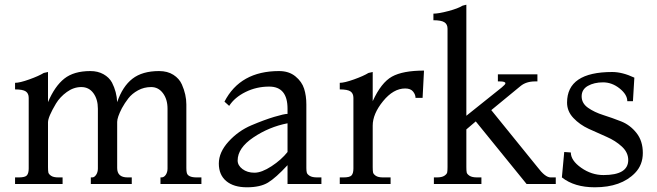

<svg xmlns="http://www.w3.org/2000/svg" viewBox="-20 -782 2794 816"><path d="M836 0H662V-28H666Q677 -28 684.5 -39Q692 -50 692 -66V-320Q692 -360 672.5 -386Q653 -412 622.5 -412Q592 -412 566.5 -398Q541 -384 525.5 -364Q510 -344 498 -322Q478 -283 478 -264V-68Q478 -28 522 -28H540V0H366V-28H372Q381 -28 388.5 -39Q396 -50 396 -66V-320Q396 -360 377 -386Q358 -412 325.5 -412Q293 -412 264 -391Q235 -370 218 -342Q184 -285 184 -262V-72Q184 -56 185.5 -49Q187 -42 197 -35Q207 -28 228 -28H246V0H44V-28H60Q87 -28 94.5 -37Q102 -46 102 -66V-366Q102 -385 89.5 -393.5Q77 -402 44 -402V-430Q64 -430 104.5 -444.5Q145 -459 166 -472L184 -476V-348Q213 -416 253.5 -448Q294 -480 364 -480Q396 -480 420 -466.5Q444 -453 456 -431Q476 -392 478 -348Q501 -415 543 -447.5Q585 -480 656 -480Q692 -480 717 -464Q742 -448 753 -423Q772 -380 772 -338V-68Q772 -54 774 -47Q779 -28 816 -28H836Z M1346 0H1202V-80Q1152 -26 1119 -6Q1086 14 1029.5 14Q973 14 941.5 -12.5Q910 -39 910 -87Q910 -135 951.5 -180.5Q993 -226 1048.5 -249.5Q1104 -273 1146 -285.5Q1188 -298 1202 -298V-320Q1202 -414 1124 -414Q1070 -414 1023.5 -391Q977 -368 954 -332L934 -350Q1001 -480 1166 -480Q1208 -480 1235.5 -457.5Q1263 -435 1272.5 -405Q1282 -375 1282 -338V-68Q1282 -55 1284 -48Q1286 -41 1296.5 -34.5Q1307 -28 1328 -28H1346ZM1202 -136V-258Q1124 -243 1057 -198Q990 -153 990 -100Q990 -79 1010.5 -63.5Q1031 -48 1061.5 -48Q1092 -48 1134 -75.5Q1176 -103 1202 -136Z M1640 0H1424V-28H1440Q1467 -28 1474.5 -37Q1482 -46 1482 -66V-366Q1482 -385 1469.5 -393.5Q1457 -402 1424 -402V-430Q1444 -430 1484.5 -444.5Q1525 -459 1546 -472L1564 -476V-352Q1600 -431 1646 -456.5Q1692 -482 1782 -482L1776 -366H1746Q1746 -380 1735.5 -393Q1725 -406 1702 -406Q1652 -406 1608 -352Q1564 -298 1564 -248V-72Q1564 -56 1565.5 -49Q1567 -42 1577 -35Q1587 -28 1608 -28H1640Z M2342 0H2218L2002 -266L1962 -232V-72Q1962 -56 1963.5 -49Q1965 -42 1975.5 -35Q1986 -28 2008 -28H2026V0H1824V-28H1836Q1858 -28 1868.5 -35Q1879 -42 1880.5 -49Q1882 -56 1882 -72V-660Q1882 -679 1868.5 -687.5Q1855 -696 1822 -696V-724Q1844 -724 1885.5 -735Q1927 -746 1946 -758L1962 -762V-290L2112 -410Q2128 -423 2128 -428Q2128 -436 2104 -436H2096V-466H2264V-436H2254Q2216 -436 2192 -416L2068 -314L2264 -72Q2297 -28 2320 -28H2342Z M2368 -28 2378 -136 2406 -134Q2406 -100 2450 -69Q2494 -38 2545 -38Q2650 -38 2650 -102Q2650 -134 2623 -159Q2596 -184 2558 -200.5Q2520 -217 2482 -234.5Q2444 -252 2417 -280.5Q2390 -309 2390 -346Q2390 -476 2582 -476Q2625 -476 2676 -452L2670 -352H2646Q2646 -380 2613.5 -406Q2581 -432 2543 -432Q2505 -432 2478.5 -417Q2452 -402 2452 -372.5Q2452 -343 2479 -324Q2506 -305 2544 -293Q2582 -281 2620 -266Q2658 -251 2685 -217Q2712 -183 2712 -132Q2712 -81 2679 -47Q2620 14 2508 14Q2421 14 2368 -28Z"/></svg>

Font: Montaga
Style: Regular
Weight: 400
Designer: Alejandra Rodriguez
Foundry: Alejandra Rodriguez
Version: Version 1.001